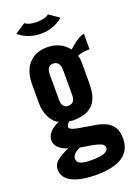

<svg xmlns="http://www.w3.org/2000/svg" viewBox="-170 -791 749 1054"><g transform="rotate(-20 204.0 -263.5)"><path d="M203 196Q408 196 408 57.5Q408 16.5 392.8 -7.5Q377.5 -31.5 352.8 -43.8Q328 -56 299 -61.5Q270 -67 242.5 -71Q182 -80 163.8 -87Q145.5 -94 145.5 -103.5Q145.5 -110.5 150.8 -118.5Q156 -126.5 163 -131.5Q164.5 -131 174.8 -129.8Q185 -128.5 185.5 -128.5Q242.5 -129 273.8 -146.8Q305 -164.5 318.5 -191.5Q332 -218.5 334.8 -248Q337.5 -277.5 337.5 -302V-413.5Q337.5 -438 330.5 -452Q356.5 -465 402.5 -465V-555Q388.5 -555 363 -539Q337.5 -523 309.5 -497Q264.5 -555 186.5 -555Q119.5 -555 79.8 -512.8Q40 -470.5 40 -390V-282.5Q40 -235.5 59 -197.8Q78 -160 108 -148.5Q73 -134.5 53.5 -112.8Q34 -91 34 -66Q34 -42 53 -23Q72 -4 106 6Q51.5 31.5 31.8 50.2Q12 69 12 96Q12 145 62.5 170.5Q113 196 203 196ZM187.5 -213Q150 -213 150 -262V-409.5Q150 -459.5 187.5 -459.5Q206 -459.5 216.5 -446.2Q227 -433 227 -409.5V-262Q227 -213 187.5 -213ZM205 111Q160 111 140.8 102Q121.5 93 121.5 73Q121.5 45 167.5 24L235 35Q257 38.5 280.5 46.8Q304 55 304 74Q304 111 205 111ZM183 -636Q256.5 -636 312 -682.5L253 -723Q242 -713.5 223.8 -709Q205.5 -704.5 183 -704.5Q160 -704.5 142.2 -709Q124.5 -713.5 115 -722.5L54 -682.5Q79 -659.5 112.5 -647.8Q146 -636 183 -636Z"/></g></svg>

Font: League Gothic SemiExpanded
Style: Regular
Weight: 400
Width: 6
Designer: The League of Moveable Type
Version: Version 1.600; ttfautohint (v1.8.3)